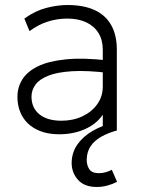

<svg xmlns="http://www.w3.org/2000/svg" viewBox="-20 -520 564 765"><path d="M365.5 225Q316 225 290.5 196.2Q265 167.5 265.5 127.5Q266.5 86 289.2 54.5Q312 23 348.8 1.8Q385.5 -19.5 428 -30L445.5 0Q410.5 9.5 383.8 24.5Q357 39.5 341.8 61.5Q326.5 83.5 325.5 114.5Q325 137.5 335.5 153.8Q346 170 373.5 170Q388 170 401.2 166.2Q414.5 162.5 425.5 156.5L446.5 204.5Q428 214 407.2 219.5Q386.5 225 365.5 225ZM216.5 15Q164 15 126.5 -3.8Q89 -22.5 69.2 -56.2Q49.5 -90 49.5 -135Q49.5 -172 68.8 -203.2Q88 -234.5 130.5 -255.5Q173 -276.5 242.5 -283.5Q312 -290.5 412.5 -279L415.5 -229Q327 -240 267.2 -236.2Q207.5 -232.5 172 -218.2Q136.5 -204 121 -182.2Q105.5 -160.5 105.5 -135Q105.5 -90 137 -64.5Q168.5 -39 224.5 -39Q271.5 -39 308.8 -56.8Q346 -74.5 367.8 -105.2Q389.5 -136 389.5 -175V-322Q389.5 -360.5 372.5 -388.2Q355.5 -416 323.8 -431Q292 -446 247.5 -446Q209.5 -446 172 -434.5Q134.5 -423 97.5 -396L77 -446Q120 -477 164.5 -488.5Q209 -500 248.5 -500Q314 -500 357.8 -479.5Q401.5 -459 423.5 -419.2Q445.5 -379.5 445.5 -322V0H389.5V-63Q363.5 -25 317.5 -5Q271.5 15 216.5 15Z"/></svg>

Font: Geologica Roman Thin
Style: Regular
Weight: 250
Designer: Sindre Bremnes, Frode Helland
Foundry: Monokrom Skriftforlag AS
Version: Version 1.010;gftools[0.9.28]